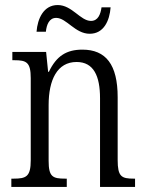

<svg xmlns="http://www.w3.org/2000/svg" viewBox="-20 -742 580 762"><path d="M336 -608C392 -608 415 -660 419 -713H383C379 -685 369 -659 341 -659C299 -659 266 -722 209 -722C153 -722 129 -668 125 -616H162C165 -644 175 -671 203 -671C244 -671 278 -608 336 -608ZM25 0H245V-33H239C189 -33 173 -40 173 -104V-325C173 -425 207 -496 284 -496C352 -496 377 -440 377 -352V0H516V-33H511C462 -33 447 -41 447 -107V-356C447 -486 400 -545 307 -545C244 -545 204 -520 174 -457H171L163 -536H29V-503H37C85 -503 102 -495 102 -432V-106C102 -41 84 -33 34 -33H25Z"/></svg>

Font: Noto Serif Armenian Condensed Light
Style: Regular
Weight: 300
Width: 3
Designer: Monotype Design Team
Foundry: Monotype Imaging Inc.
Version: Version 2.008